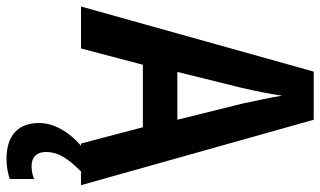

<svg xmlns="http://www.w3.org/2000/svg" viewBox="-217 -538 984 590"><g transform="rotate(90 275.0 -243.0)"><path d="M421 0H428C383 39 358 85 358 129C358 193 396 229 468 229C495 229 515 224 530 219V144C521 148 508 152 490 152C463 152 447 136 447 108C447 73 463 44 507 0H549L348 -715H200L0 0H129L179 -190H371ZM299 -493 348 -296H201L250 -494C259 -533 269 -581 274 -618C279 -584 291 -531 299 -493Z"/></g></svg>

Font: Noto Sans Khmer Condensed SemiBold
Style: Regular
Weight: 600
Width: 3
Designer: Danh Hong and the Monotype Design Team
Foundry: Monotype Imaging Inc.
Version: Version 2.004